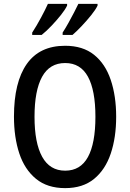

<svg xmlns="http://www.w3.org/2000/svg" viewBox="-20 -960 671 990"><path d="M579 -358Q579 -251 551 -168Q523 -85 465 -37.5Q407 10 316 10Q224 10 165.5 -38Q107 -86 79.5 -169Q52 -252 52 -359Q52 -536 118 -630Q184 -724 316 -724Q407 -724 465 -677.5Q523 -631 551 -548Q579 -465 579 -358ZM158 -358Q158 -223 197.5 -151.5Q237 -80 316 -80Q395 -80 433.5 -150.5Q472 -221 472 -358Q472 -494 433.5 -564.5Q395 -635 316 -635Q236 -635 197 -564Q158 -493 158 -358ZM483 -931Q473 -910 450 -881.5Q427 -853 401 -825.5Q375 -798 354 -780H303V-792Q318 -815 333.5 -843Q349 -871 362.5 -897Q376 -923 384 -940H483ZM326 -931Q316 -910 294 -882.5Q272 -855 246 -827.5Q220 -800 195 -780H146V-792Q169 -827 192 -870Q215 -913 227 -940H326Z"/></svg>

Font: Noto Sans Malayalam Condensed Medium
Style: Regular
Weight: 500
Width: 3
Designer: Jelle Bosma - Monotype Design Team
Foundry: Monotype Imaging Inc.
Version: Version 2.104; ttfautohint (v1.8.4.7-5d5b)